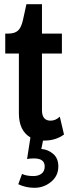

<svg xmlns="http://www.w3.org/2000/svg" viewBox="-20 -660 331 915"><path d="M5 -405V-500H20Q50 -500 65.5 -514Q81 -528 89 -563L106 -640H180V-500H275V-405H180V-135Q180 -85 221 -85Q245 -85 265 -104L285 -19Q246 10 190 10H185L177 50Q208 52 233 73Q258 94 258 133Q258 178 223.5 206.5Q189 235 144 235Q103 235 67 218L85 169Q106 179 139 179Q163 179 178 167.5Q193 156 193 133Q193 95 142 95Q121 95 109 98L125 -5Q70 -37 70 -120V-405Z"/></svg>

Font: Gully ECD Medium
Style: Regular
Weight: 500
Width: 2
Designer: jaikishan Patel
Foundry: MagicType
Version: Version 1.000;Glyphs 3.2 (3242)